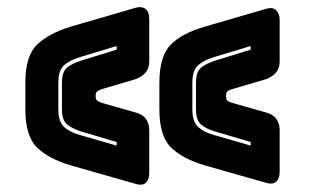

<svg xmlns="http://www.w3.org/2000/svg" viewBox="-20 -614 852 530"><path d="M356 -106 177 -157Q115 -175 82.5 -206.5Q50 -238 50 -312V-386Q50 -460 82.5 -491Q115 -522 177 -541L356 -593Q372 -597 382 -589Q392 -581 392 -562V-445Q392 -426 382.5 -414.5Q373 -403 356 -396L261 -368Q251 -364 247.5 -361Q244 -358 244 -349Q244 -340 247.5 -337Q251 -334 261 -330L356 -303Q374 -298 383 -285.5Q392 -273 392 -254V-137Q392 -119 383 -110Q374 -101 356 -106ZM716 -109 547 -157Q485 -175 452.5 -206.5Q420 -238 420 -312V-386Q420 -460 452 -491.5Q484 -523 547 -541L716 -590Q733 -595 742.5 -585.5Q752 -576 752 -559V-445Q752 -426 742.5 -414.5Q733 -403 716 -396L621 -368Q611 -365 607.5 -361.5Q604 -358 604 -349Q604 -340 607.5 -336.5Q611 -333 621 -330L716 -303Q734 -298 743 -285.5Q752 -273 752 -254V-140Q752 -122 743 -113Q734 -104 716 -109ZM573 -457Q545 -449 528 -435Q511 -421 511 -386V-312Q511 -277 528 -262.5Q545 -248 572 -241L672 -212V-222L574 -251Q552 -257 536.5 -269Q521 -281 521 -312V-386Q521 -417 536.5 -428.5Q552 -440 575 -447L672 -477V-487ZM204 -251Q182 -258 166.5 -269.5Q151 -281 151 -312V-386Q151 -417 166.5 -428.5Q182 -440 205 -447L302 -477V-487L203 -457Q175 -449 158 -435Q141 -421 141 -386V-312Q141 -277 158 -262.5Q175 -248 202 -241L302 -212V-222Z"/></svg>

Font: Bungee Inline
Style: Regular
Weight: 400
Designer: David Jonathan Ross
Foundry: David Jonathan Ross
Version: Version 1.001;PS 1.0;hotconv 1.0.72;makeotf.lib2.5.5900